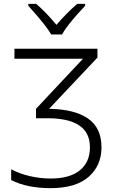

<svg xmlns="http://www.w3.org/2000/svg" viewBox="-20 -967 621 997"><path d="M486 -714V-668L235 -402Q367 -400 437 -351.5Q507 -303 507 -202Q507 -107 440 -48.5Q373 10 242 10Q182 10 130.5 -0.5Q79 -11 38 -32V-88Q81 -65 135 -52.5Q189 -40 242 -40Q342 -40 394.5 -82.5Q447 -125 447 -202Q447 -279 391 -316Q335 -353 226 -353H167V-402L411 -662H55V-714ZM246 -788Q233 -810 212 -837Q191 -864 168 -890.5Q145 -917 127 -937V-947H168Q195 -924 222.5 -895Q250 -866 273 -838Q297 -866 325.5 -895Q354 -924 381 -947H422V-937Q403 -917 379.5 -890.5Q356 -864 335 -837Q314 -810 302 -788Z"/></svg>

Font: Noto Sans Light
Style: Regular
Weight: 300
Designer: Monotype Design Team
Foundry: Monotype Imaging Inc.
Version: Version 2.007